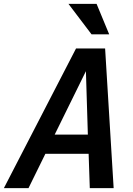

<svg xmlns="http://www.w3.org/2000/svg" viewBox="-57 -970 687 990"><path d="M-37 0 335 -720H485L529 0H406L400 -177H177L90 0ZM225 -276H396L386 -603ZM415 -793 296 -950H441L506 -793Z"/></svg>

Font: Instrument Sans SemiCondensed SemiBold Italic
Style: Regular
Weight: 600
Width: 4
Italic angle: -13°
Designer: Rodrigo Fuenzalida
Foundry: fragTYPE
Version: Version 1.000; ttfautohint (v1.8.4.7-5d5b);gftools[0.9.28]